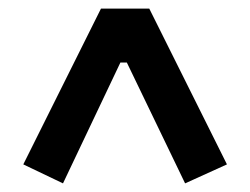

<svg xmlns="http://www.w3.org/2000/svg" viewBox="-20 -718 580 445"><path d="M409 -293 274 -573H259L126 -293L34 -337L214 -698H326L506 -337Z"/></svg>

Font: IBM Plex Sans Condensed SemiBold
Style: Regular
Weight: 600
Width: 3
Designer: Mike Abbink, Paul van der Laan, Pieter van Rosmalen
Foundry: Bold Monday
Version: Version 1.3